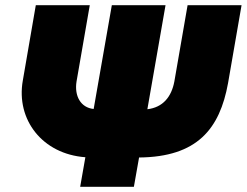

<svg xmlns="http://www.w3.org/2000/svg" viewBox="-20 -720 951 740"><path d="M352 -299H419L387 -113H334C325 -113 317 -113 309 -114L341 -300ZM508 -113H440L472 -298H528C535 -298 542 -298 548 -299L516 -113ZM618 -700 548 -299C608 -306 641 -347 652 -406L703 -700H911L859 -400C827 -223 740 -115 516 -113L496 0H289L309 -114C144 -126 41 -258 68 -410L118 -700H326L275 -406C266 -350 291 -305 341 -300L411 -700Z"/></svg>

Font: Fixel Display Black
Style: Italic
Weight: 900
Italic angle: -10°
Designer: AlfaBravo + MacPaw
Foundry: Kyrylo Tkachov, Marchela Mozhyna, Serhii Makarenko, Maria Weinstein, Zakhar Kryvoshyya
Version: Version 1.210;Glyphs 3.2 (3217)